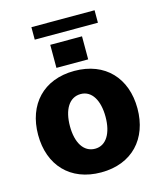

<svg xmlns="http://www.w3.org/2000/svg" viewBox="-124 -928 867 1029"><g transform="rotate(-15 309.5 -413.5)"><path d="M499.3 -838.4H148.8V-769.2H499.3ZM221.9 -720.9V-593H398.1V-720.9ZM309.7 10.3C481.2 10.3 585.2 -103 585.2 -271C585.2 -439.3 481.2 -552.6 309.7 -552.6C138.1 -552.6 34.1 -439.3 34.1 -271C34.1 -103 138.1 10.3 309.7 10.3ZM310.7 -120.7C246.4 -120.7 210.9 -181.8 210.9 -272C210.9 -362.6 246.4 -424 310.7 -424C372.9 -424 408.4 -362.6 408.4 -272C408.4 -181.8 372.9 -120.7 310.7 -120.7Z"/></g></svg>

Font: TID UI Extra Bold
Style: Regular
Weight: 800
Designer: The TID Project Authors
Foundry: Bakken & Bæck
Version: Version 1.001;hotconv 1.0.109;makeotfexe 2.5.65596